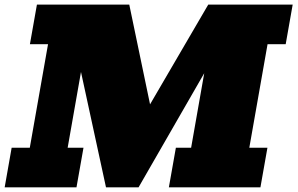

<svg xmlns="http://www.w3.org/2000/svg" viewBox="-35 -797 1266 817"><path d="M-15.1 0 14.6 -168.5H91.8L169.4 -608.9H92.3L122.1 -777.3H515.1L603.5 -353L851.1 -777.3H1210.4L1180.7 -608.9H1103.5L1025.9 -168.5H1103L1073.2 0H683.6L713.4 -168.5H778.3L834 -485.4L554.7 0H416L309.6 -490.7L252.9 -168.5H320.3L290.5 0Z"/></svg>

Font: Bevan
Style: Italic
Weight: 400
Italic angle: -10°
Designer: Vernon Adams
Foundry: Vernon Adams
Version: Version 2.100; ttfautohint (v1.8.3)